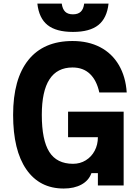

<svg xmlns="http://www.w3.org/2000/svg" viewBox="-20 -1051 790 1088"><path d="M54.3 -400Q54.3 -603.4 140.7 -711Q227.1 -818.6 391 -818.6Q480.3 -818.6 547.4 -783.7Q614.5 -748.7 653.3 -682.7Q692.1 -616.8 698.1 -526.9H542.8Q527.8 -595.7 489.7 -632.1Q451.5 -668.6 391 -668.6Q304.1 -668.6 260.5 -601.6Q216.9 -534.7 216.9 -400Q216.9 -257.1 259.5 -189.9Q302.1 -122.8 393.9 -122.8Q434 -122.8 466.1 -142.6Q498.3 -162.4 516.5 -196.7Q534.7 -231.1 534.7 -273.6H365.7V-418.4H680.7V0H534.7V-70H498.2Q483.1 -28 441.9 -5.4Q400.7 17.3 341 17.3Q204.3 17.3 129.3 -91Q54.3 -199.3 54.3 -400ZM393.4 -969.8Q422.2 -969.8 437.7 -984.7Q453.3 -999.6 457 -1030.7H595.1Q586.1 -948.1 537.3 -909.1Q488.5 -870.1 393.4 -870.1Q298.2 -870.1 249.4 -909.1Q200.6 -948.1 191.7 -1030.7H329.8Q334.1 -999.6 349.3 -984.7Q364.6 -969.8 393.4 -969.8Z"/></svg>

Font: Martian Mono Custom sWd Rg
Style: Regular
Weight: 400
Width: 6
Monospace: yes
Designer: Alex Havermale
Foundry: Evil Martians
Version: Version 1.000